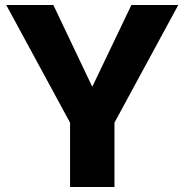

<svg xmlns="http://www.w3.org/2000/svg" viewBox="-20 -750 741 770"><path d="M261 0V-258L5 -730H194L349 -404H351L507 -730H695L439 -258V0Z"/></svg>

Font: M PLUS 1 Thin ExtraBold
Style: Regular
Weight: 800
Version: Version 1.001